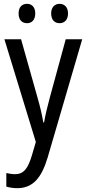

<svg xmlns="http://www.w3.org/2000/svg" viewBox="-20 -742 452 1002"><path d="M77 -672C77 -637 96 -621 121 -621C145 -621 164 -637 164 -672C164 -706 145 -722 121 -722C96 -722 77 -706 77 -672ZM247 -672C247 -637 266 -621 291 -621C315 -621 335 -637 335 -672C335 -706 315 -722 291 -722C267 -722 247 -706 247 -672ZM3 -537 167 -1 147 67C126 138 104 167 58 167C43 167 26 164 13 161V232C31 237 49 240 70 240C152 240 197 186 229 79L409 -537H323L240 -233C227 -185 216 -139 210 -103H206C199 -146 188 -190 176 -232L90 -537Z"/></svg>

Font: Noto Sans Sinhala UI Condensed
Style: Regular
Weight: 400
Width: 3
Designer: Jelle Bosma - Monotype Design Team
Foundry: Monotype Imaging Inc.
Version: Version 2.006